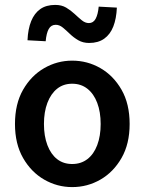

<svg xmlns="http://www.w3.org/2000/svg" viewBox="-20 -750 589 782"><path d="M274 12Q213 12 160 -18.5Q107 -49 74 -106.5Q41 -164 41 -245Q41 -327 74 -384.5Q107 -442 160 -472.5Q213 -503 274 -503Q336 -503 389 -472.5Q442 -442 475 -384.5Q508 -327 508 -245Q508 -164 475 -106.5Q442 -49 389 -18.5Q336 12 274 12ZM274 -82Q310 -82 336 -102Q362 -122 376 -159Q390 -196 390 -245Q390 -294 376 -331Q362 -368 336 -388.5Q310 -409 274 -409Q238 -409 212.5 -388.5Q187 -368 173 -331Q159 -294 159 -245Q159 -196 173 -159Q187 -122 212.5 -102Q238 -82 274 -82ZM343 -575Q318 -575 299 -586Q280 -597 264.5 -612Q249 -627 235.5 -638Q222 -649 207 -649Q188 -649 178.5 -632Q169 -615 166 -582L92 -586Q94 -632 107 -664Q120 -696 144 -713Q168 -730 205 -730Q231 -730 249.5 -719Q268 -708 283.5 -693.5Q299 -679 313 -667.5Q327 -656 342 -656Q360 -656 369.5 -673.5Q379 -691 382 -723L456 -719Q454 -674 441.5 -642Q429 -610 404.5 -592.5Q380 -575 343 -575Z"/></svg>

Font: Source Sans 3 SemiBold
Style: Regular
Weight: 600
Designer: Paul D. Hunt
Foundry: Adobe
Version: Version 3.046;hotconv 1.0.118;makeotfexe 2.5.65603